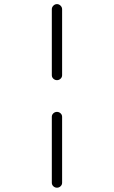

<svg xmlns="http://www.w3.org/2000/svg" viewBox="-20 -750 540 910"><path d="M225.6 116.2V-196.3Q225.6 -206.1 232.9 -212.9Q240.2 -219.7 250 -219.7Q259.8 -219.7 267.1 -212.9Q274.4 -206.1 274.4 -196.3V116.2Q274.4 126 267.1 132.8Q259.8 139.6 250 139.6Q240.2 139.6 232.9 132.8Q225.6 126 225.6 116.2ZM225.6 -393.6V-706.1Q225.6 -715.8 232.9 -723.1Q240.2 -730.5 250 -730.5Q259.8 -730.5 267.1 -723.1Q274.4 -715.8 274.4 -706.1V-393.6Q274.4 -383.8 267.1 -377Q259.8 -370.1 250 -370.1Q240.2 -370.1 232.9 -377Q225.6 -383.8 225.6 -393.6Z"/></svg>

Font: Rounded Mgen+ 1m light
Style: Regular
Weight: 200
Designer: [Source Han Sans]
Ryoko NISHIZUKA  (kana & ideographs); Paul D. Hunt (Latin, Greek & Cyrillic); Wenlong ZHANG  (bopomofo
Version: Version 1.059.20150602